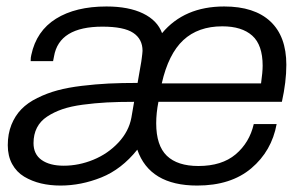

<svg xmlns="http://www.w3.org/2000/svg" viewBox="-20 -558 933 590"><path d="M166 12.2Q133.8 12.2 106 5.6Q78.1 -1 54.4 -15.1Q30.8 -29.3 17.3 -54Q3.9 -78.6 3.9 -111.8Q3.9 -146.5 15.1 -174.6Q26.4 -202.6 45.7 -222.4Q64.9 -242.2 94.5 -256.8Q124 -271.5 156.5 -280.3Q189 -289.1 231.4 -294.2Q273.9 -299.3 313.7 -301.3Q353.5 -303.2 402.8 -303.2L414.1 -368.2Q414.6 -371.1 415.5 -378.4Q416.5 -385.7 417.2 -392.1Q418 -398.4 418 -401.9Q418 -438 389.4 -457Q360.8 -476.1 294.9 -476.1Q161.6 -476.1 146 -384.8L143.1 -370.1H74.2Q74.2 -382.3 76.2 -389.2Q91.8 -462.9 152.1 -500.5Q212.4 -538.1 307.1 -538.1Q375.5 -538.1 419.7 -516.6Q463.9 -495.1 478 -456.1Q546.4 -538.1 668.9 -538.1Q761.7 -538.1 810.8 -492.2Q859.9 -446.3 859.9 -358.9Q859.9 -306.6 846.2 -245.1H466.8Q460 -210.4 460 -179.2Q460 -110.8 492.7 -79.3Q525.4 -47.9 589.8 -47.9Q661.6 -47.9 704.1 -83.7Q746.6 -119.6 759.8 -176.8H830.1Q814.9 -93.8 752.2 -40.8Q689.5 12.2 585.9 12.2Q439.9 12.2 401.9 -98.1Q353.5 -37.6 291.3 -12.7Q229 12.2 166 12.2ZM477.1 -301.8H782.2Q787.1 -336.9 787.1 -356Q787.1 -419.9 755.1 -448.5Q723.1 -477.1 663.1 -477.1Q588.9 -477.1 543.2 -434.6Q497.6 -392.1 477.1 -301.8ZM175.8 -48.8Q222.2 -48.8 266.8 -67.1Q311.5 -85.4 343.8 -119.9Q376 -154.3 383.8 -196.8L392.1 -245.1Q344.7 -245.1 308.1 -243.2Q271.5 -241.2 234.6 -236.3Q197.8 -231.4 171.6 -222.4Q145.5 -213.4 124.8 -199.7Q104 -186 93.5 -165.5Q83 -145 83 -118.2Q83 -84 107.9 -66.4Q132.8 -48.8 175.8 -48.8Z"/></svg>

Font: Archivo Light
Style: Italic
Weight: 300
Italic angle: -10°
Designer: Hector Gatti
Foundry: Omnibus-Type
Version: Version 2.001